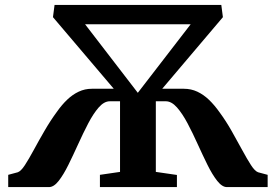

<svg xmlns="http://www.w3.org/2000/svg" viewBox="-20 -763 1125 783"><path d="M13.5 0V-50L52.5 -60.5Q65.5 -65 81.8 -90Q98 -115 118 -152Q138 -189 161.8 -230Q185.5 -271 212 -307Q232 -335.5 254 -356.5Q276 -377.5 301 -389.2Q326 -401 354.5 -401H444L196 -693L202.5 -743H882.5L889 -693L641.5 -401H730Q759.5 -401 785 -389Q810.5 -377 832.8 -355.5Q855 -334 875.5 -305Q902 -269 925 -228.2Q948 -187.5 967.8 -151Q987.5 -114.5 1003.5 -89.8Q1019.5 -65 1032.5 -60.5L1071.5 -50V0H905.5Q886 0 866 -25.2Q846 -50.5 826.2 -90.5Q806.5 -130.5 786.2 -175.2Q766 -220 745 -259.8Q724 -299.5 701.8 -324.8Q679.5 -350 656 -350H615.5V-62L701.5 -49.5V0H387.5V-50L469.5 -62V-350H428Q404.5 -350 382.5 -324.8Q360.5 -299.5 339.8 -259.8Q319 -220 298.8 -175.2Q278.5 -130.5 258.8 -90.5Q239 -50.5 219.2 -25.2Q199.5 0 179.5 0ZM327 -664 542 -384.5 757.5 -664Z"/></svg>

Font: Merriweather 48pt
Style: Bold
Weight: 700
Version: Version 2.100